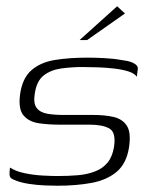

<svg xmlns="http://www.w3.org/2000/svg" viewBox="-20 -588 472 613"><path d="M163 5Q148 5 123 4Q98 3 72 -1Q46 -5 27 -13Q19 -16 15 -19.5Q11 -23 10.5 -31Q10 -39 12 -53Q30 -41 59 -35Q88 -29 117 -27.5Q146 -26 164 -26Q198 -26 228 -28.5Q258 -31 283 -40.5Q308 -50 323.5 -69Q339 -88 344 -119Q351 -165 329.5 -177.5Q308 -190 266 -190H169Q135 -190 104 -194.5Q73 -199 55.5 -219Q38 -239 44 -286Q51 -338 80 -363.5Q109 -389 155 -396.5Q201 -404 260 -404Q282 -404 312.5 -402.5Q343 -401 370 -396Q388 -394 399.5 -389.5Q411 -385 416.5 -379Q422 -373 419 -361L417 -343Q409 -354 390 -360Q371 -366 346 -369Q321 -372 294 -373Q267 -374 244 -374Q209 -374 176 -369.5Q143 -365 120 -347.5Q97 -330 91 -289Q86 -258 97 -243.5Q108 -229 130.5 -225Q153 -221 182 -221H278Q315 -221 343 -214.5Q371 -208 385 -186.5Q399 -165 392 -118Q384 -66 352.5 -39.5Q321 -13 272 -4Q223 5 163 5ZM234 -460 354 -568 379 -545 258 -460Z"/></svg>

Font: Genos Thin Light
Style: Italic
Weight: 300
Italic angle: -8°
Version: Version 1.010